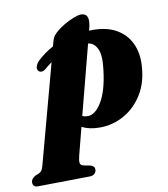

<svg xmlns="http://www.w3.org/2000/svg" viewBox="-180 -617 810 924"><g transform="rotate(-10 225.0 -154.5)"><path d="M63.5 -314.5Q53.5 -306.5 44 -306.2Q34.5 -306 28.5 -313Q21 -321.5 25.5 -335.5Q30 -349.5 43 -362Q59 -377 78 -390.8Q97 -404.5 118.5 -416L127 -446Q131 -462.5 149.8 -479.8Q168.5 -497 193.2 -511.5Q218 -526 241.2 -535Q264.5 -544 277.5 -544Q324 -544 306.5 -474L303 -460.5Q311.5 -461 321 -461Q390 -461 436.5 -434Q483 -407 505.2 -359.8Q527.5 -312.5 523.5 -251.5Q519.5 -171 484 -113Q448.5 -55 393 -23.8Q337.5 7.5 273 7.5Q222.5 7.5 186.5 -11L151.5 124.5Q146 146.5 147.5 158.5Q149 170.5 166 174L195.5 179.5Q217 185.5 217 201.5Q217 215 208 223Q199 231 185 231L-69.5 234.5Q-94 235 -94 210.5Q-94 194.5 -71.5 181Q-48.5 173.5 -42 165Q-35.5 156.5 -30.5 137.5L99 -342.5Q80.5 -329.5 63.5 -314.5ZM338 -261Q347.5 -332 332 -364.8Q316.5 -397.5 287.5 -400.5L199.5 -62Q211.5 -56.5 225.5 -56.5Q263 -56.5 294.8 -110Q326.5 -163.5 338 -261Z"/></g></svg>

Font: Fraunces 144pt S050 Black
Style: Italic
Weight: 900
Italic angle: -16°
Version: Version 1.000; ttfautohint (v1.8.3)